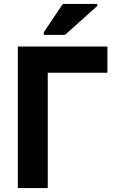

<svg xmlns="http://www.w3.org/2000/svg" viewBox="-20 -949 603 969"><path d="M201 -773H308L471 -919V-929H297L201 -786ZM70 0H221V-582H522V-714H70Z"/></svg>

Font: Noto Sans Mono SemiCondensed ExtraBold
Style: Regular
Weight: 800
Width: 4
Designer: Monotype Design Team
Foundry: Monotype Imaging Inc.
Version: Version 2.014